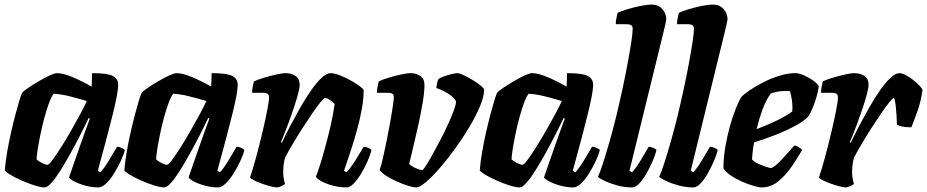

<svg xmlns="http://www.w3.org/2000/svg" viewBox="-20 -820 4056 840"><path d="M176 0Q159 0 130.5 -9Q102 -18 73 -31Q44 -44 23.5 -56.5Q3 -69 1 -75Q4 -112 11.5 -156Q19 -200 29 -243.5Q39 -287 49 -324.5Q59 -362 66.5 -386Q74 -410 77 -414Q82 -421 102.5 -435Q123 -449 148.5 -464Q174 -479 196.5 -489.5Q219 -500 229 -500Q257 -500 299 -482Q341 -464 381 -441L383 -500Q451 -500 474 -487.5Q497 -475 497 -449Q497 -415 473 -318.5Q449 -222 408 -73L419 -66Q429 -76 442.5 -96Q456 -116 469 -139Q482 -162 492 -178Q501 -178 512.5 -173Q524 -168 526 -163Q521 -142 508 -114.5Q495 -87 478.5 -60.5Q462 -34 444 -17Q426 0 410 0Q382 0 353 -8Q324 -16 304.5 -26.5Q285 -37 282 -44L329 -179Q341 -214 353.5 -248Q366 -282 373 -301L368 -304Q352 -270 331 -229Q310 -188 287.5 -147.5Q265 -107 244 -73.5Q223 -40 205 -20Q187 0 176 0ZM188 -99Q194 -99 210 -120.5Q226 -142 247.5 -176Q269 -210 291 -248.5Q313 -287 331.5 -321.5Q350 -356 360 -378Q313 -392 279.5 -400Q246 -408 215 -410Q205 -398 194.5 -369.5Q184 -341 174 -304Q164 -267 156.5 -230Q149 -193 144.5 -164Q140 -135 140 -123Q149 -114 164.5 -106.5Q180 -99 188 -99Z M699 0Q682 0 653.5 -9Q625 -18 596 -31Q567 -44 546.5 -56.5Q526 -69 524 -75Q527 -112 534.5 -156Q542 -200 552 -243.5Q562 -287 572 -324.5Q582 -362 589.5 -386Q597 -410 600 -414Q605 -421 625.5 -435Q646 -449 671.5 -464Q697 -479 719.5 -489.5Q742 -500 752 -500Q780 -500 822 -482Q864 -464 904 -441L906 -500Q974 -500 997 -487.5Q1020 -475 1020 -449Q1020 -415 996 -318.5Q972 -222 931 -73L942 -66Q952 -76 965.5 -96Q979 -116 992 -139Q1005 -162 1015 -178Q1024 -178 1035.5 -173Q1047 -168 1049 -163Q1044 -142 1031 -114.5Q1018 -87 1001.5 -60.5Q985 -34 967 -17Q949 0 933 0Q905 0 876 -8Q847 -16 827.5 -26.5Q808 -37 805 -44L852 -179Q864 -214 876.5 -248Q889 -282 896 -301L891 -304Q875 -270 854 -229Q833 -188 810.5 -147.5Q788 -107 767 -73.5Q746 -40 728 -20Q710 0 699 0ZM711 -99Q717 -99 733 -120.5Q749 -142 770.5 -176Q792 -210 814 -248.5Q836 -287 854.5 -321.5Q873 -356 883 -378Q836 -392 802.5 -400Q769 -408 738 -410Q728 -398 717.5 -369.5Q707 -341 697 -304Q687 -267 679.5 -230Q672 -193 667.5 -164Q663 -135 663 -123Q672 -114 687.5 -106.5Q703 -99 711 -99Z M1193 0Q1182 0 1163 -5Q1144 -10 1124.5 -17Q1105 -24 1090.5 -31.5Q1076 -39 1074 -44Q1086 -79 1100 -130.5Q1114 -182 1127 -236.5Q1140 -291 1148 -332Q1157 -376 1157 -394Q1157 -405 1151 -409.5Q1145 -414 1128 -414H1083Q1083 -428 1086 -442Q1089 -456 1091 -464Q1106 -471 1133.5 -479.5Q1161 -488 1188.5 -494Q1216 -500 1229 -500Q1255 -500 1273 -487.5Q1291 -475 1291 -449Q1291 -436 1284 -409.5Q1277 -383 1266.5 -351Q1256 -319 1244.5 -288Q1233 -257 1223.5 -233Q1214 -209 1209 -199L1213 -195Q1229 -230 1250.5 -270.5Q1272 -311 1295 -351.5Q1318 -392 1341.5 -425.5Q1365 -459 1387 -479.5Q1409 -500 1426 -500Q1442 -500 1465.5 -491Q1489 -482 1512.5 -469Q1536 -456 1553 -443.5Q1570 -431 1571 -425Q1571 -388 1563 -343.5Q1555 -299 1542.5 -253.5Q1530 -208 1517.5 -169.5Q1505 -131 1496 -105Q1487 -79 1485 -73L1496 -66Q1506 -76 1520 -96Q1534 -116 1547.5 -139Q1561 -162 1571 -178Q1580 -178 1591.5 -173Q1603 -168 1605 -163Q1600 -142 1588 -114.5Q1576 -87 1560 -60.5Q1544 -34 1527.5 -17Q1511 0 1497 0Q1466 0 1436 -8Q1406 -16 1385.5 -27.5Q1365 -39 1362 -47Q1367 -58 1378 -92Q1389 -126 1402 -173Q1415 -220 1426.5 -270.5Q1438 -321 1444 -365Q1433 -377 1420.5 -384.5Q1408 -392 1402 -392Q1398 -392 1383 -374Q1368 -356 1347.5 -326Q1327 -296 1304.5 -261Q1282 -226 1261.5 -191.5Q1241 -157 1227 -130Q1219 -101 1219 -67Q1219 -42 1227 -15Q1221 -10 1210.5 -5.5Q1200 -1 1193 0Z M1801 0Q1789 0 1766 -7Q1743 -14 1717.5 -25.5Q1692 -37 1671 -50Q1650 -63 1641 -76Q1648 -96 1656 -131.5Q1664 -167 1672.5 -209Q1681 -251 1688 -290Q1695 -329 1699 -357.5Q1703 -386 1703 -394Q1703 -405 1697 -409.5Q1691 -414 1674 -414H1629Q1629 -428 1632 -442Q1635 -456 1637 -464Q1651 -471 1678.5 -479.5Q1706 -488 1733.5 -494Q1761 -500 1775 -500Q1801 -500 1819 -487.5Q1837 -475 1837 -449Q1837 -417 1829 -369.5Q1821 -322 1809.5 -270Q1798 -218 1787 -173Q1776 -128 1770 -102Q1787 -89 1803 -82.5Q1819 -76 1828 -76Q1831 -76 1843 -94.5Q1855 -113 1871.5 -142.5Q1888 -172 1906 -206.5Q1924 -241 1939.5 -275Q1955 -309 1965 -335.5Q1975 -362 1975 -374Q1975 -385 1950.5 -403.5Q1926 -422 1889 -435Q1889 -442 1892.5 -456.5Q1896 -471 1898 -474Q1906 -480 1923 -486Q1940 -492 1957 -496Q1974 -500 1981 -500Q1990 -500 2009 -491Q2028 -482 2048.5 -469.5Q2069 -457 2083.5 -445Q2098 -433 2098 -427Q2098 -399 2080.5 -356.5Q2063 -314 2034.5 -266Q2006 -218 1972 -171Q1938 -124 1904.5 -85.5Q1871 -47 1843.5 -23.5Q1816 0 1801 0Z M2254 0Q2237 0 2208.5 -9Q2180 -18 2151 -31Q2122 -44 2101.5 -56.5Q2081 -69 2079 -75Q2082 -112 2089.5 -156Q2097 -200 2107 -243.5Q2117 -287 2127 -324.5Q2137 -362 2144.5 -386Q2152 -410 2155 -414Q2160 -421 2180.5 -435Q2201 -449 2226.5 -464Q2252 -479 2274.5 -489.5Q2297 -500 2307 -500Q2335 -500 2377 -482Q2419 -464 2459 -441L2461 -500Q2529 -500 2552 -487.5Q2575 -475 2575 -449Q2575 -415 2551 -318.5Q2527 -222 2486 -73L2497 -66Q2507 -76 2520.5 -96Q2534 -116 2547 -139Q2560 -162 2570 -178Q2579 -178 2590.5 -173Q2602 -168 2604 -163Q2599 -142 2586 -114.5Q2573 -87 2556.5 -60.5Q2540 -34 2522 -17Q2504 0 2488 0Q2460 0 2431 -8Q2402 -16 2382.5 -26.5Q2363 -37 2360 -44L2407 -179Q2419 -214 2431.5 -248Q2444 -282 2451 -301L2446 -304Q2430 -270 2409 -229Q2388 -188 2365.5 -147.5Q2343 -107 2322 -73.5Q2301 -40 2283 -20Q2265 0 2254 0ZM2266 -99Q2272 -99 2288 -120.5Q2304 -142 2325.5 -176Q2347 -210 2369 -248.5Q2391 -287 2409.5 -321.5Q2428 -356 2438 -378Q2391 -392 2357.5 -400Q2324 -408 2293 -410Q2283 -398 2272.5 -369.5Q2262 -341 2252 -304Q2242 -267 2234.5 -230Q2227 -193 2222.5 -164Q2218 -135 2218 -123Q2227 -114 2242.5 -106.5Q2258 -99 2266 -99Z M2746 0Q2713 0 2681.5 -8.5Q2650 -17 2627 -28Q2604 -39 2596 -46Q2606 -68 2619 -108.5Q2632 -149 2647 -201.5Q2662 -254 2676 -311Q2690 -369 2703 -429Q2716 -489 2726 -543Q2736 -597 2742 -637Q2748 -677 2748 -694Q2748 -705 2742 -709.5Q2736 -714 2719 -714H2674Q2674 -728 2677 -742Q2680 -756 2682 -764Q2697 -771 2724.5 -779.5Q2752 -788 2782 -794Q2812 -800 2832 -800Q2860 -800 2877.5 -780.5Q2895 -761 2895 -735Q2895 -732 2890.5 -712Q2886 -692 2880 -668L2734 -73L2745 -66Q2755 -76 2768.5 -96Q2782 -116 2795 -139Q2808 -162 2818 -178Q2827 -178 2838.5 -173Q2850 -168 2852 -163Q2847 -142 2835 -114.5Q2823 -87 2808 -60.5Q2793 -34 2776.5 -17Q2760 0 2746 0Z M3014 0Q2981 0 2949.5 -8.5Q2918 -17 2895 -28Q2872 -39 2864 -46Q2874 -68 2887 -108.5Q2900 -149 2915 -201.5Q2930 -254 2944 -311Q2958 -369 2971 -429Q2984 -489 2994 -543Q3004 -597 3010 -637Q3016 -677 3016 -694Q3016 -705 3010 -709.5Q3004 -714 2987 -714H2942Q2942 -728 2945 -742Q2948 -756 2950 -764Q2965 -771 2992.5 -779.5Q3020 -788 3050 -794Q3080 -800 3100 -800Q3128 -800 3145.5 -780.5Q3163 -761 3163 -735Q3163 -732 3158.5 -712Q3154 -692 3148 -668L3002 -73L3013 -66Q3023 -76 3036.5 -96Q3050 -116 3063 -139Q3076 -162 3086 -178Q3095 -178 3106.5 -173Q3118 -168 3120 -163Q3115 -142 3103 -114.5Q3091 -87 3076 -60.5Q3061 -34 3044.5 -17Q3028 0 3014 0Z M3311 0Q3300 0 3276 -7Q3252 -14 3225 -26Q3198 -38 3176 -53Q3154 -68 3145 -84Q3145 -128 3153 -175.5Q3161 -223 3173 -266.5Q3185 -310 3198.5 -343.5Q3212 -377 3222 -394Q3231 -405 3256 -422.5Q3281 -440 3315.5 -458Q3350 -476 3388 -488Q3426 -500 3461 -500Q3477 -500 3500.5 -489Q3524 -478 3542.5 -464Q3561 -450 3562 -441Q3559 -419 3551.5 -393.5Q3544 -368 3534.5 -345.5Q3525 -323 3516 -310Q3499 -291 3459 -269.5Q3419 -248 3370.5 -229Q3322 -210 3279 -197Q3274 -168 3272.5 -152.5Q3271 -137 3270 -123Q3276 -114 3293.5 -105.5Q3311 -97 3329 -91Q3347 -85 3352 -85Q3360 -85 3375.5 -98.5Q3391 -112 3408 -130.5Q3425 -149 3438.5 -164.5Q3452 -180 3455 -183Q3464 -183 3475.5 -175.5Q3487 -168 3489 -163Q3470 -130 3444 -92Q3418 -54 3385.5 -27Q3353 0 3311 0ZM3290 -255Q3336 -272 3378 -292.5Q3420 -313 3446 -332Q3446 -336 3446.5 -340Q3447 -344 3447 -348Q3447 -385 3436 -421Q3431 -422 3425.5 -422Q3420 -422 3415 -422Q3382 -422 3352 -411Q3330 -380 3315 -338.5Q3300 -297 3290 -255Z M3682 0Q3671 0 3652 -5Q3633 -10 3613.5 -17Q3594 -24 3579.5 -31.5Q3565 -39 3563 -44Q3575 -79 3589 -130.5Q3603 -182 3616 -236.5Q3629 -291 3637 -332Q3646 -376 3646 -394Q3646 -405 3640 -409.5Q3634 -414 3617 -414H3572Q3572 -428 3575 -442Q3578 -456 3580 -464Q3594 -471 3621.5 -479.5Q3649 -488 3676.5 -494Q3704 -500 3718 -500Q3744 -500 3762 -487.5Q3780 -475 3780 -449Q3780 -436 3773 -409.5Q3766 -383 3755.5 -351Q3745 -319 3733.5 -288Q3722 -257 3712.5 -233Q3703 -209 3698 -199L3702 -195Q3718 -230 3739.5 -270.5Q3761 -311 3784 -351.5Q3807 -392 3830.5 -425.5Q3854 -459 3876 -479.5Q3898 -500 3915 -500Q3927 -500 3943.5 -491Q3960 -482 3976 -469.5Q3992 -457 4003.5 -444.5Q4015 -432 4016 -426Q4009 -376 3994 -334Q3979 -292 3967 -263Q3942 -263 3926.5 -266.5Q3911 -270 3904 -274Q3903 -315 3899.5 -350Q3896 -385 3891 -392Q3887 -392 3872 -374Q3857 -356 3836.5 -326Q3816 -296 3793.5 -261Q3771 -226 3750.5 -191.5Q3730 -157 3716 -130Q3708 -101 3708 -67Q3708 -42 3716 -15Q3710 -10 3699.5 -5.5Q3689 -1 3682 0Z"/></svg>

Font: Texturina 72pt 72pt Black
Style: Italic
Weight: 900
Italic angle: -11°
Designer: Guillermo Torres Carreño
Foundry: Omnibus-Type
Version: Version 1.002; ttfautohint (v1.8.3)